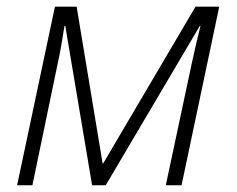

<svg xmlns="http://www.w3.org/2000/svg" viewBox="-20 -550 704 570"><path d="M30.8 0 143.1 -530.3H207.5L284.7 -64.5H286.1L560.5 -530.3H630.9L519 0H472.2L550.8 -368.7Q557.1 -396 562.7 -421.4Q568.4 -446.8 575.2 -473.1H573.2L293.9 0H253.4L173.8 -473.1H171.4Q167.5 -448.7 163.1 -422.1Q158.7 -395.5 152.3 -366.2L76.2 0Z"/></svg>

Font: Open Sans Light
Style: Italic
Weight: 300
Italic angle: -12°
Designer: Monotype Design Team
Foundry: Monotype Imaging Inc.
Version: Version 3.003; ttfautohint (v1.8.4)